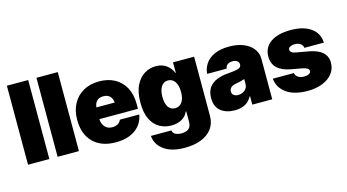

<svg xmlns="http://www.w3.org/2000/svg" viewBox="-97 -1110 3085 1708"><g transform="rotate(-15 1445.0 -256.5)"><path d="M234.4 -727.5V0H38.1V-727.5Z M506.8 -727.5V0H310.5V-727.5Z M844.7 9.8Q713.4 9.8 638.4 -64.7Q563.5 -139.2 563.5 -271.5Q563.5 -356 597.4 -419.2Q631.3 -482.4 693.4 -517.6Q755.4 -552.7 839.8 -552.7Q922.4 -552.7 983.4 -518.8Q1044.4 -484.9 1077.9 -422.1Q1111.3 -359.4 1111.3 -272.5V-227.5H755.9Q757.8 -182.1 783 -155Q808.1 -127.9 848.6 -127.9Q878.9 -127.9 900.4 -140.4Q921.9 -152.8 930.7 -175.8H1109.4Q1095.7 -90.8 1026.9 -40.5Q958 9.8 844.7 9.8ZM841.8 -415Q766.6 -415 757.3 -335H926.3Q917 -415 841.8 -415Z M1426.8 215.8Q1303.7 215.8 1234.6 165Q1165.5 114.3 1160.2 35.2H1348.6Q1353 61.5 1375.7 72.8Q1398.4 84 1432.6 84Q1470.7 84 1495.6 65.4Q1520.5 46.9 1520.5 -1V-93.8H1514.6Q1499 -52.2 1457.8 -29.5Q1416.5 -6.8 1361.3 -6.8Q1303.2 -6.8 1254.4 -33.9Q1205.6 -61 1176 -119.6Q1146.5 -178.2 1146.5 -272.5Q1146.5 -371.6 1177.5 -433.3Q1208.5 -495.1 1257.3 -523.9Q1306.2 -552.7 1360.4 -552.7Q1420.9 -552.7 1460.2 -522.5Q1499.5 -492.2 1515.6 -450.2H1519.5V-545.9H1713.9V-1Q1713.9 67.9 1678 116.5Q1642.1 165 1577.6 190.4Q1513.2 215.8 1426.8 215.8ZM1433.6 -146.5Q1474.1 -146.5 1497.3 -179.9Q1520.5 -213.4 1520.5 -272.5Q1520.5 -333.5 1497.3 -367.9Q1474.1 -402.3 1433.6 -402.3Q1393.6 -402.3 1371.1 -367.9Q1348.6 -333.5 1348.6 -272.5Q1348.6 -211.9 1371.1 -179.2Q1393.6 -146.5 1433.6 -146.5Z M1942.4 8.8Q1863.8 8.8 1814.2 -30.3Q1764.6 -69.3 1764.6 -150.4Q1764.6 -210.4 1791.3 -247.1Q1817.9 -283.7 1863.3 -302Q1908.7 -320.3 1964.8 -324.2Q2033.2 -329.1 2062 -338.6Q2090.8 -348.1 2090.8 -372.1V-374Q2090.8 -395 2074.7 -406.5Q2058.6 -418 2033.2 -418Q2004.9 -418 1987.3 -405.8Q1969.7 -393.6 1965.8 -368.2H1786.1Q1789.6 -418 1817.6 -460Q1845.7 -502 1900.1 -527.3Q1954.6 -552.7 2036.1 -552.7Q2113.8 -552.7 2170.2 -529.1Q2226.6 -505.4 2256.8 -464.8Q2287.1 -424.3 2287.1 -374V0H2103.5V-77.1H2099.6Q2074.7 -31.2 2035.2 -11.2Q1995.6 8.8 1942.4 8.8ZM2005.9 -115.2Q2039.1 -115.2 2065.9 -135.7Q2092.8 -156.2 2092.8 -193.4V-238.3Q2062.5 -226.6 2014.6 -218.8Q1980.5 -213.4 1964.8 -198.2Q1949.2 -183.1 1949.2 -162.1Q1949.2 -139.2 1965.1 -127.2Q1981 -115.2 2005.9 -115.2Z M2861.3 -368.2H2681.6Q2679.7 -393.1 2658 -407.5Q2636.2 -421.9 2607.4 -421.9Q2582 -421.9 2564.5 -412.8Q2546.9 -403.8 2546.9 -386.7Q2546.9 -374.5 2557.4 -363.8Q2567.9 -353 2598.6 -347.7L2710 -328.1Q2876 -298.8 2876 -180.7Q2876 -122.1 2841.8 -79.3Q2807.6 -36.6 2748.3 -13.4Q2689 9.8 2613.3 9.8Q2488.3 9.8 2417.7 -41.3Q2347.2 -92.3 2338.9 -175.8H2533.2Q2537.6 -149.9 2559.6 -136Q2581.5 -122.1 2614.3 -122.1Q2641.6 -122.1 2659.2 -131.3Q2676.8 -140.6 2676.8 -157.2Q2676.8 -186 2614.3 -197.3L2517.6 -214.8Q2351.6 -244.6 2351.6 -375Q2351.6 -460.4 2418.9 -506.6Q2486.3 -552.7 2603.5 -552.7Q2721.7 -552.7 2789.8 -503.7Q2857.9 -454.6 2861.3 -368.2Z"/></g></svg>

Font: Inter Tight Black
Style: Regular
Weight: 900
Designer: Rasmus Andersson
Foundry: rsms
Version: Version 3.004; ttfautohint (v1.8.4.7-5d5b)